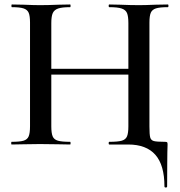

<svg xmlns="http://www.w3.org/2000/svg" viewBox="-20 -645 802 857"><path d="M158 -338H596V-312H158ZM33 -613Q31 -613 31 -619Q31 -625 33 -625L86 -624Q132 -622 158 -622Q193 -622 241 -624L293 -625Q295 -625 295 -619Q295 -613 293 -613Q257 -613 239.5 -607Q222 -601 215.5 -586.5Q209 -572 209 -542V-81Q209 -51 215 -36.5Q221 -22 238.5 -17Q256 -12 293 -12Q295 -12 295 -6Q295 0 293 0Q259 0 240 -1L158 -2L85 -1Q66 0 32 0Q30 0 30 -6Q30 -12 32 -12Q68 -12 85 -17Q102 -22 108 -36.5Q114 -51 114 -81V-544Q114 -574 108 -588Q102 -602 85 -607.5Q68 -613 33 -613ZM468 -12Q506 -12 523.5 -17Q541 -22 547 -36.5Q553 -51 553 -81V-542Q553 -572 547 -586.5Q541 -601 523 -607Q505 -613 468 -613Q465 -613 465 -619Q465 -625 468 -625L516 -624Q564 -622 601 -622Q628 -622 674 -624L729 -625Q732 -625 732 -619Q732 -613 729 -613Q693 -613 676 -607.5Q659 -602 653 -588Q647 -574 647 -544V-81Q647 -44 650.5 -31.5Q654 -19 666.5 -15.5Q679 -12 716 -12Q724 -12 726 -10Q728 -8 728 0Q728 21 727 35Q727 51 726.5 85Q726 119 726 187Q726 192 720 192Q714 192 714 187Q714 92 673.5 46Q633 0 552 0H468Q465 0 465 -6Q465 -12 468 -12Z"/></svg>

Font: Cormorant Garamond SemiBold
Style: Regular
Weight: 600
Designer: Christian Thalmann (Catharsis Fonts)
Foundry: Catharsis Fonts
Version: Version 4.000